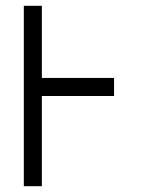

<svg xmlns="http://www.w3.org/2000/svg" viewBox="-20 -645 540 665"><path d="M375 -312.5V-375H125Q125 -375 125 -625H62.5Q62.5 -625 62.5 0H125V-312.5Z"/></svg>

Font: CalcUnifontExMono
Style: Regular
Weight: 500
Version: Version 15.0.06